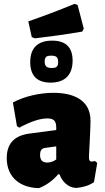

<svg xmlns="http://www.w3.org/2000/svg" viewBox="-20 -966 543 997"><path d="M15 -145C15 -44 86 9 182 11C219 -3 253 -27 282 -61H289C303 -23 333 8 375 10C412 7 443 -3 468 -20L485 -120L473 -130C466 -128 461 -127 456 -127C451 -127 448 -129 446 -132C443 -135 442 -141 442 -148C442 -154 443 -182 446 -233C449 -290 450 -326 450 -339C450 -451 355 -484 258 -484C187 -484 110 -467 47 -434L68 -311L80 -303C139 -335 188 -351 225 -351C260 -351 272 -338 272 -303V-291L130 -272C53 -261 15 -219 15 -145ZM243 -537C317 -537 357 -577 357 -651C357 -720 322 -755 251 -755C178 -755 137 -719 137 -644C137 -573 172 -537 243 -537ZM145 -773 162 -767C239 -776 320 -787 407 -802L415 -817L383 -940L367 -946C285 -912 205 -882 127 -855ZM215 -198 272 -206V-138C257 -127 241 -122 225 -122C200 -122 188 -135 188 -162C188 -181 194 -196 215 -198ZM212 -647C212 -658 215 -666 220 -671C225 -675 233 -677 246 -677C271 -677 282 -670 282 -644C282 -619 272 -613 248 -613C223 -613 212 -622 212 -647Z"/></svg>

Font: Luna Sans Black
Style: Regular
Weight: 900
Designer: Juan Pablo del Peral
Foundry: Huerta Tipografica
Version: Version 2.001; ttfautohint (v1.5)